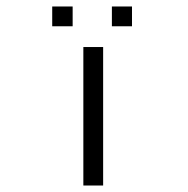

<svg xmlns="http://www.w3.org/2000/svg" viewBox="-20 -621 580 592"><path d="M237 -476H298V-49H237ZM141 -601H204V-540H141ZM325 -601H387V-540H325Z"/></svg>

Font: 3270 Nerd Font Mono
Style: Regular
Weight: 400
Monospace: yes
Version: Version 3.0.1;Nerd Fonts 3.0.0